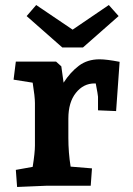

<svg xmlns="http://www.w3.org/2000/svg" viewBox="-20 -739 530 764"><path d="M43 -63 110 -75Q119 -131 119 -160V-329Q119 -354 110 -410L34 -422L43 -494H203L224 -475L233 -410Q260 -452 294 -477.5Q328 -503 376 -503Q404 -503 456 -493L442 -297L370 -300V-354Q370 -360 361 -407H356Q312 -407 282 -369.5Q252 -332 252 -267V-190Q252 -132 261 -76L346 -69L341 0H167L48 5ZM269 -621 413 -719 452 -675 310 -550H228L86 -675L124 -719Z"/></svg>

Font: Andada Pro ExtraBold
Style: Regular
Weight: 800
Designer: Carolina Giovagnoli
Foundry: Huerta Tipografica
Version: Version 3.005; ttfautohint (v1.8.4)